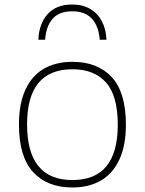

<svg xmlns="http://www.w3.org/2000/svg" viewBox="-20 -822 642 851"><path d="M64 -270Q64 -364 93.5 -426.2Q123 -488.5 176 -518.2Q229 -548 301 -548Q412.5 -548 475.2 -480.2Q538 -412.5 538 -270Q538 -176 508.5 -113.5Q479 -51 425.8 -21Q372.5 9 301 9Q189.5 9 126.8 -59.2Q64 -127.5 64 -270ZM502 -269Q502 -398 449.8 -456.5Q397.5 -515 301 -515Q100 -515 100 -271Q100 -24 301 -24Q502 -24 502 -269ZM300 -802Q347 -802 380.5 -782Q414 -762 432 -727Q450 -692 452 -646H422Q418 -704.5 388 -738.2Q358 -772 300 -772Q242 -772 213 -738.5Q184 -705 180 -646H150Q153 -717 191.2 -759.5Q229.5 -802 300 -802Z"/></svg>

Font: Encode Sans Expanded Thin
Style: Regular
Weight: 250
Width: 7
Designer: Multiple Designers
Foundry: Impallari Type
Version: Version 2.000